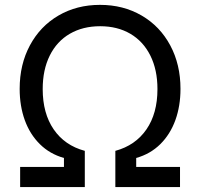

<svg xmlns="http://www.w3.org/2000/svg" viewBox="-20 -757 810 777"><path d="M61.5 -81.5H238.8V-117.7Q181.6 -133.8 141.4 -173.6Q101.1 -213.4 80.3 -270.8Q59.6 -328.1 59.6 -397.5Q59.6 -496.1 101.1 -573.5Q142.6 -650.9 216.6 -694.1Q290.5 -737.3 384.8 -737.3Q479 -737.3 553.2 -694.1Q627.4 -650.9 668.9 -573.5Q710.4 -496.1 710.4 -397.5Q710.4 -328.1 689.7 -270.8Q668.9 -213.4 628.7 -173.6Q588.4 -133.8 531.2 -117.7V-81.5H708.5V0H446.8V-146.5Q527.8 -168.5 572.5 -233.2Q617.2 -297.9 617.2 -396.5Q617.2 -474.6 588.4 -532.2Q559.6 -589.8 507.3 -620.4Q455.1 -650.9 385.3 -650.9Q315.4 -650.9 262.7 -620.4Q210 -589.8 181.4 -532.2Q152.8 -474.6 152.8 -396.5Q152.8 -298.3 197.3 -233.4Q241.7 -168.5 323.2 -146.5V0H61.5Z"/></svg>

Font: Inter RS Variable
Style: Regular
Weight: 400
Designer: Rasmus Andersson (customised by Maria Ramos and Noel Pretorius)
Foundry: rsms
Version: Version 3.001;Glyphs 3.2.3 (3260)